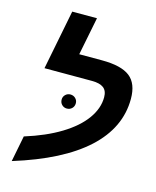

<svg xmlns="http://www.w3.org/2000/svg" viewBox="-124 -897 819 1010"><g transform="rotate(15 286.0 -392.0)"><path d="M420.9 -420.9Q420.9 -456.5 399.9 -472.2Q378.9 -487.8 336.9 -487.8H78.1L142.1 -813H276.9L235.8 -606H359.9Q464.8 -606 512 -569.3Q559.1 -532.7 559.1 -449.2Q559.1 -291.5 427.7 -171.1Q296.4 -50.8 38.1 28.8L65.9 -112.8Q178.7 -147.9 258.3 -196.5Q337.9 -245.1 379.4 -302.7Q420.9 -360.4 420.9 -420.9ZM208 -352.1Q208 -367.7 219.2 -378.7Q230.5 -389.6 246.1 -389.6Q262.7 -389.6 273.9 -378.7Q285.2 -367.7 285.2 -352.1Q285.2 -335 273.9 -324Q262.7 -313 246.1 -313Q230.5 -313 219.2 -324Q208 -335 208 -352.1Z"/></g></svg>

Font: Liberation Sans
Style: Bold Italic
Weight: 700
Italic angle: -12°
Designer: Steve Matteson
Foundry: Ascender Corporation
Version: Version 2.1.5